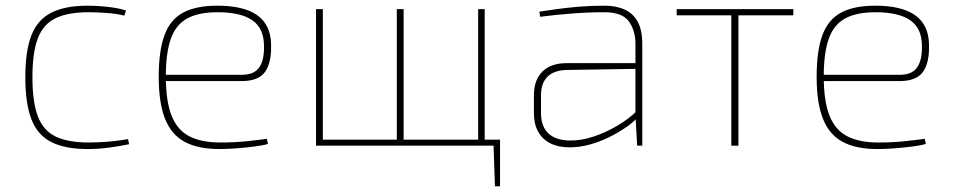

<svg xmlns="http://www.w3.org/2000/svg" viewBox="-20 -512 3349 675"><path d="M288 -492Q306 -492 329.5 -490.5Q353 -489 377.5 -485.5Q402 -482 423 -475L417 -457Q391 -464 353.5 -466.5Q316 -469 292 -469Q220 -469 176.5 -448.5Q133 -428 113.5 -378.5Q94 -329 94 -240Q94 -152 113.5 -102Q133 -52 176.5 -31.5Q220 -11 292 -11Q306 -11 330 -12Q354 -13 381 -16Q408 -19 430 -23L434 -5Q401 2 363 7Q325 12 289 12Q209 12 160.5 -12.5Q112 -37 90.5 -92.5Q69 -148 69 -240Q69 -333 90.5 -388Q112 -443 160.5 -467.5Q209 -492 288 -492Z M744 -492Q838 -492 885 -458Q932 -424 933 -356Q935 -292 912 -259.5Q889 -227 830 -227H552V-249H830Q874 -249 892 -276Q910 -303 908 -354Q907 -414 866 -441.5Q825 -469 745 -469Q678 -469 638 -447Q598 -425 580.5 -375.5Q563 -326 563 -243Q563 -157 583 -106Q603 -55 645.5 -33Q688 -11 755 -11Q804 -11 847 -15.5Q890 -20 918 -24L922 -6Q906 -1 875.5 3Q845 7 811.5 9.5Q778 12 752 12Q676 12 629 -13.5Q582 -39 560 -95Q538 -151 538 -242Q538 -334 558.5 -389Q579 -444 624.5 -468Q670 -492 744 -492Z M1115 -480V0H1091V-480ZM1738 -21V0H1109V-21ZM1399 -480V0H1375V-480ZM1684 -480V0H1661V-480ZM1738 -5V143H1720L1715 -5Z M2105 -492Q2146 -492 2176 -478.5Q2206 -465 2222 -435.5Q2238 -406 2238 -358V0H2220L2214 -106V-112V-358Q2214 -404 2191 -436.5Q2168 -469 2104 -469Q2050 -469 1991 -464.5Q1932 -460 1879 -453L1876 -471Q1908 -476 1941.5 -480.5Q1975 -485 2015 -488.5Q2055 -492 2105 -492ZM2218 -290 2217 -270 1972 -266Q1928 -265 1905 -242.5Q1882 -220 1882 -177V-115Q1882 -68 1907.5 -43.5Q1933 -19 1982 -18Q2021 -17 2065.5 -31.5Q2110 -46 2151 -70.5Q2192 -95 2219 -122V-97Q2205 -81 2179.5 -63.5Q2154 -46 2122 -30Q2090 -14 2054 -4Q2018 6 1982 6Q1943 6 1915 -8Q1887 -22 1872 -49Q1857 -76 1857 -115V-177Q1857 -231 1887 -260.5Q1917 -290 1972 -290Z M2576 -480V0H2551V-480ZM2769 -480V-458H2359V-480Z M3057 -492Q3151 -492 3198 -458Q3245 -424 3246 -356Q3248 -292 3225 -259.5Q3202 -227 3143 -227H2865V-249H3143Q3187 -249 3205 -276Q3223 -303 3221 -354Q3220 -414 3179 -441.5Q3138 -469 3058 -469Q2991 -469 2951 -447Q2911 -425 2893.5 -375.5Q2876 -326 2876 -243Q2876 -157 2896 -106Q2916 -55 2958.5 -33Q3001 -11 3068 -11Q3117 -11 3160 -15.5Q3203 -20 3231 -24L3235 -6Q3219 -1 3188.5 3Q3158 7 3124.5 9.5Q3091 12 3065 12Q2989 12 2942 -13.5Q2895 -39 2873 -95Q2851 -151 2851 -242Q2851 -334 2871.5 -389Q2892 -444 2937.5 -468Q2983 -492 3057 -492Z"/></svg>

Font: Exo 2 Thin
Style: Regular
Weight: 250
Designer: Natanael Gama
Foundry: Natanael Gama
Version: Version 2.010